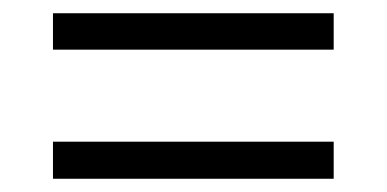

<svg xmlns="http://www.w3.org/2000/svg" viewBox="-20 -485 584 290"><path d="M60 -410V-465H484V-410ZM60 -215V-271H484V-215Z"/></svg>

Font: Hind Variable Light
Style: Regular
Weight: 300
Designer: Manushi Parikh, Satya Rajpurohit
Foundry: Indian Type Foundry
Version: Version 3.000